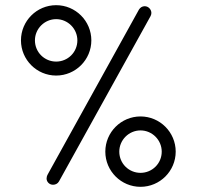

<svg xmlns="http://www.w3.org/2000/svg" viewBox="-20 -714 768 742"><path d="M197 -422C272 -422 333 -483 333 -558C333 -633 272 -694 197 -694C122 -694 61 -633 61 -558C61 -483 122 -422 197 -422ZM197 -640C242 -640 279 -603 279 -558C279 -512 242 -476 197 -476C152 -476 115 -512 115 -558C115 -603 152 -640 197 -640ZM523 8C598 8 659 -53 659 -128C659 -203 598 -264 523 -264C448 -264 387 -203 387 -128C387 -53 448 8 523 8ZM523 -210C568 -210 605 -173 605 -128C605 -82 568 -46 523 -46C478 -46 441 -82 441 -128C441 -173 478 -210 523 -210ZM185 0C194 0 203 -4 208 -13L562 -652C564 -656 565 -660 565 -664C565 -677 554 -690 539 -690C530 -690 522 -685 517 -677L165 -41C161 -34 160 -28 160 -24C160 -12 170 0 185 0Z"/></svg>

Font: Comic Neue
Style: Normal
Weight: 400
Designer: Craig Rozynski
Foundry: Craig Rozynski
Version: Version 2.003